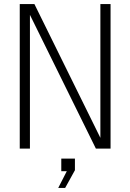

<svg xmlns="http://www.w3.org/2000/svg" viewBox="-20 -730 640 943"><path d="M77 0V-710H149L473 -53V-710H523V0H451L127 -657V0ZM266 193 308 111H281V49H348V106L300 193Z"/></svg>

Font: Geist Mono UltraLight
Style: Regular
Weight: 200
Monospace: yes
Designer: Basement.studio, Andrés Briganti, Mateo Zaragoza
Foundry: Basement.studio, Vercel, Andrés Briganti, Guido Ferreyra, Mateo Zaragoza
Version: Version 1.400; ttfautohint (v1.8.4.7-5d5b)